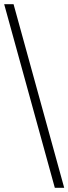

<svg xmlns="http://www.w3.org/2000/svg" viewBox="-20 -780 328 921"><path d="M243 121 0 -760H45L288 121Z"/></svg>

Font: Noto Serif Khmer Light
Style: Regular
Weight: 300
Version: Version 2.003